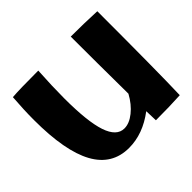

<svg xmlns="http://www.w3.org/2000/svg" viewBox="-135 -726 899 899"><g transform="rotate(-45 315.0 -276.0)"><path d="M600 -553Q600 -149 595 -2Q526 2 433 2L431 -60Q345 5 253 5Q141 5 85.5 -96Q30 -197 30 -402Q30 -470 36 -548Q79 -552 208 -552Q202 -452 202 -374Q202 -220 226.5 -147.5Q251 -75 302 -75Q335 -75 370 -103Q405 -131 430 -177Q428 -389 428 -557Q514 -557 600 -553Z"/></g></svg>

Font: Otomanopee
Style: Regular
Weight: 400
Designer: Das Ende der Wildnis
Foundry: Gutenberg Labo
Version: Version 3.000